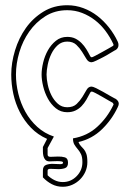

<svg xmlns="http://www.w3.org/2000/svg" viewBox="-20 -523 519 734"><path d="M237 -484Q190 -484 153.5 -461Q117 -438 92 -402.5Q67 -367 54 -323.5Q41 -280 41 -238Q41 -202 50 -165Q59 -128 77 -95.5Q95 -63 122.5 -38Q150 -13 186 -1L162 43V68Q162 77 174 76.5Q186 76 201 75.5Q216 75 228 78.5Q240 82 240 99Q240 116 228 120Q216 124 201 123.5Q186 123 174 122.5Q162 122 162 129V147Q173 158 188 165.5Q203 173 220 173Q251 173 273 150.5Q295 128 295 97Q295 77 289.5 66Q284 55 277 47Q270 39 264.5 30Q259 21 259 6Q313 -3 351.5 -38Q390 -73 413 -121Q414 -122 414 -125L411 -130Q407 -132 395 -139Q383 -146 370 -153.5Q357 -161 345.5 -167Q334 -173 331 -173Q327 -173 325 -169Q318 -155 310 -141.5Q302 -128 292 -117.5Q282 -107 268.5 -100.5Q255 -94 237 -94Q212 -94 193.5 -109Q175 -124 163 -146Q151 -168 145 -193Q139 -218 139 -238Q139 -259 145 -284Q151 -309 163 -330.5Q175 -352 193.5 -367Q212 -382 237 -382Q255 -382 268 -375.5Q281 -369 291.5 -358.5Q302 -348 310 -335Q318 -322 325 -308Q327 -304 331 -304Q333 -304 344.5 -310Q356 -316 369.5 -323.5Q383 -331 395.5 -338Q408 -345 411 -347Q414 -348 414 -352Q414 -353 413.5 -353.5Q413 -354 413 -355Q401 -381 383.5 -404.5Q366 -428 343.5 -445.5Q321 -463 294 -473.5Q267 -484 237 -484ZM237 -503Q269 -503 298.5 -492Q328 -481 352.5 -462Q377 -443 397 -417.5Q417 -392 430 -364Q433 -358 433 -351Q433 -337 419 -330L420 -331Q414 -328 401.5 -320Q389 -312 374.5 -304.5Q360 -297 347.5 -291Q335 -285 330 -285Q318 -285 310.5 -297.5Q303 -310 294 -324.5Q285 -339 272 -351.5Q259 -364 237 -364Q216 -364 201 -350.5Q186 -337 176.5 -317.5Q167 -298 162.5 -276Q158 -254 158 -238Q158 -221 162.5 -199.5Q167 -178 176.5 -159Q186 -140 201 -126.5Q216 -113 237 -113Q260 -113 273 -125.5Q286 -138 295 -152.5Q304 -167 311 -179.5Q318 -192 330 -192Q335 -192 347.5 -186Q360 -180 374 -172Q388 -164 401 -156.5Q414 -149 420 -146L419 -147Q425 -144 429.5 -138.5Q434 -133 434 -126Q434 -121 430 -113Q408 -66 370 -29Q332 8 280 20Q284 30 289.5 35.5Q295 41 300.5 47.5Q306 54 310 65Q314 76 314 97Q314 116 306.5 133Q299 150 286 163Q273 176 256 183.5Q239 191 220 191Q197 191 178 181Q159 171 144 155V129Q144 112 156 107.5Q168 103 182.5 103.5Q197 104 209 104.5Q221 105 221 99Q221 95 214.5 94Q208 93 199 93Q190 93 181.5 93.5Q173 94 170 94Q159 94 153.5 88Q148 82 146 73.5Q144 65 144 55.5Q144 46 144 39L160 8Q124 -8 98.5 -34.5Q73 -61 56 -94Q39 -127 31 -164Q23 -201 23 -238Q23 -283 37.5 -330.5Q52 -378 79 -416Q106 -454 146 -478.5Q186 -503 237 -503Z"/></svg>

Font: RonaldsonGothicLicht
Style: Regular
Weight: 400
Designer: Mr. Robertson for MacKellar, Smiths & Jordan Co. Philadelphia
Foundry: CAT-Fonts Peter Wiegel
Version: 1.000